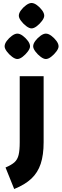

<svg xmlns="http://www.w3.org/2000/svg" viewBox="-20 -980 412 1285"><path d="M75 285 17 141Q57 124 77 106Q97 88 104.5 57Q112 26 112 -28V-470H272V-28Q272 57 252.5 116Q233 175 190 215.5Q147 256 75 285ZM96 -585Q81 -585 61 -600Q41 -615 26 -635Q11 -655 11 -670Q11 -687 25.5 -706.5Q40 -726 60 -740.5Q80 -755 96 -755Q113 -755 132.5 -740.5Q152 -726 166.5 -706.5Q181 -687 181 -670Q181 -655 166 -635Q151 -615 131.5 -600Q112 -585 96 -585ZM287 -585Q272 -585 252 -600Q232 -615 217 -635Q202 -655 202 -670Q202 -687 216.5 -706.5Q231 -726 251 -740.5Q271 -755 287 -755Q304 -755 323.5 -740.5Q343 -726 357.5 -706.5Q372 -687 372 -670Q372 -655 357 -635Q342 -615 322.5 -600Q303 -585 287 -585ZM191 -790Q176 -790 156 -805Q136 -820 121 -840Q106 -860 106 -875Q106 -892 120.5 -911.5Q135 -931 155 -945.5Q175 -960 191 -960Q208 -960 227.5 -945.5Q247 -931 261.5 -911.5Q276 -892 276 -875Q276 -860 261 -840Q246 -820 226.5 -805Q207 -790 191 -790Z"/></svg>

Font: Changa ExtraBold
Style: Regular
Weight: 800
Designer: Eduardo Rodriguez Tunni
Foundry: Eduardo Rodriguez Tunni
Version: Version 3.002; ttfautohint (v1.8.2)